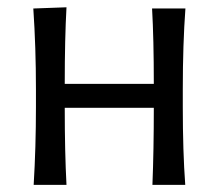

<svg xmlns="http://www.w3.org/2000/svg" viewBox="-20 -520 615 540"><path d="M494.1 -269V-219.2Q494.1 -93.8 501 0H408.7Q412.6 -97.7 412.6 -216.8H162.1Q162.1 -91.8 167 0H74.7Q81.1 -106.4 81.1 -219.2V-269Q81.1 -386.2 73.7 -496.1L167 -499.5Q162.1 -411.6 162.1 -284.2H412.6Q412.6 -410.2 407.7 -496.1H501.5Q494.1 -396 494.1 -269Z"/></svg>

Font: Commissioner Flair
Style: Regular
Weight: 400
Designer: Kostas Bartsokas
Foundry: Kostas Bartsokas
Version: Version 1.000